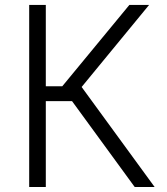

<svg xmlns="http://www.w3.org/2000/svg" viewBox="-20 -747 666 767"><path d="M518.1 0 267.8 -343H163V0H96.6V-727.3H163V-402.3H228.7L496.8 -727.3H575.6L306.1 -399.5L597.7 0Z"/></svg>

Font: Inter Zeller Light
Style: Regular
Weight: 300
Designer: Rasmus Andersson; Joe Bland
Foundry: zeller
Version: Version 3.015;git-dec3a8cb1